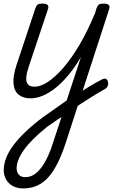

<svg xmlns="http://www.w3.org/2000/svg" viewBox="-20 -535 680 1074"><path d="M399 1Q419 -13 439.5 -26Q460 -39 479.5 -51Q499 -63 517 -73Q535 -83 551 -91Q565 -98 573 -93.5Q581 -89 584 -78Q587 -67 583.5 -56.5Q580 -46 572 -40Q551 -28 528 -14.5Q505 -1 481.5 14Q458 29 434 44.5Q410 60 386 76ZM110 519Q77 519 52.5 506Q28 493 14.5 469.5Q1 446 1 418Q1 382 15 347Q29 312 56.5 275.5Q84 239 125 200Q166 161 221 120Q253 97 286.5 74Q320 51 353 27L433 -216Q398 -157 361.5 -113.5Q325 -70 288.5 -41.5Q252 -13 217.5 1Q183 15 151 15Q109 15 84 -5.5Q59 -26 55.5 -68Q52 -110 73 -173L178 -489Q184 -505 191.5 -510Q199 -515 216 -515Q239 -515 246.5 -507Q254 -499 248 -483L140 -160Q129 -127 127 -102Q125 -77 136 -63.5Q147 -50 174 -50Q207 -50 247.5 -76.5Q288 -103 333.5 -155Q379 -207 424.5 -284Q470 -361 512 -462L520 -489Q526 -505 534 -510Q542 -515 558 -515Q581 -515 588.5 -507Q596 -499 590 -482L348 263Q328 325 304.5 373Q281 421 253 453.5Q225 486 189.5 502.5Q154 519 110 519ZM122 456Q148 456 170.5 441.5Q193 427 212.5 400.5Q232 374 249 337Q266 300 279 256L324 120Q304 132 284 146.5Q264 161 244 174Q199 210 166 243Q133 276 113 304.5Q93 333 83 358.5Q73 384 73 407Q73 421 78.5 432Q84 443 94.5 449.5Q105 456 122 456Z"/></svg>

Font: Playwrite US Trad Light
Style: Regular
Weight: 300
Designer: Veronika Burian, José Scaglione
Foundry: TypeTogether
Version: Version 1.003